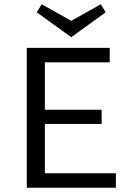

<svg xmlns="http://www.w3.org/2000/svg" viewBox="-20 -883 622 903"><path d="M477 -825 315 -708 153 -825 176 -863 315 -785 454 -863ZM191 -68H525V0H106V-658H496V-590H191V-367H458V-300H191Z"/></svg>

Font: EauTestText Medium
Style: Regular
Weight: 500
Designer: Christian Thalmann (Catharsis Fonts)
Version: Version 0.001;PS 000.001;hotconv 1.0.88;makeotf.lib2.5.64775